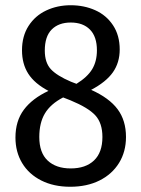

<svg xmlns="http://www.w3.org/2000/svg" viewBox="-20 -700 540 733"><path d="M461 -177Q461 -121 434.5 -78Q408 -35 360 -11Q312 13 248 13Q185 13 137.5 -11Q90 -35 64.5 -77.5Q39 -120 39 -175Q39 -238 71 -281Q103 -324 165 -353Q112 -381 88 -418.5Q64 -456 64 -508Q64 -562 89 -601Q114 -640 156.5 -660Q199 -680 250 -680Q301 -680 343.5 -661Q386 -642 411.5 -603.5Q437 -565 437 -511Q437 -461 411 -424Q385 -387 328 -357Q397 -326 429 -283Q461 -240 461 -177ZM151 -507Q151 -461 174 -436Q197 -411 251 -388L272 -380Q314 -406 332 -436Q350 -466 350 -508Q350 -560 323.5 -587Q297 -614 250 -614Q204 -614 177.5 -587.5Q151 -561 151 -507ZM371 -177Q371 -230 344 -259.5Q317 -289 249 -317L221 -328Q173 -303 151.5 -267Q130 -231 130 -177Q130 -117 162 -87Q194 -57 250 -57Q307 -57 339 -87.5Q371 -118 371 -177Z"/></svg>

Font: Fira Sans Condensed
Style: Regular
Weight: 400
Width: 3
Designer: bBox Type GmbH & Carrois Corporate GbR & Edenspiekermann AG
Foundry: bBox Type GmbH & Carrois Corporate GbR & Edenspiekermann AG
Version: Version 4.301